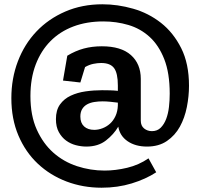

<svg xmlns="http://www.w3.org/2000/svg" viewBox="-20 -674 938 896"><path d="M294 -414Q332 -437 371 -447.5Q410 -458 455 -458Q545 -458 591 -417Q637 -376 637 -306V-111Q637 -87 652.5 -74.5Q668 -62 689 -62Q714 -62 730 -78Q746 -94 755.5 -119Q765 -144 768.5 -175Q772 -206 772 -237Q772 -333 746.5 -398Q721 -463 678 -502Q635 -541 579 -557.5Q523 -574 462 -574Q385 -574 322.5 -550.5Q260 -527 215.5 -482Q171 -437 146.5 -372.5Q122 -308 122 -226Q122 -135 151.5 -69.5Q181 -4 229 38.5Q277 81 339.5 101.5Q402 122 468 122Q519 122 573.5 109Q628 96 673 65L709 130Q660 162 594.5 182Q529 202 454 202Q367 202 290.5 173Q214 144 156.5 90Q99 36 66 -41.5Q33 -119 33 -216Q33 -308 63.5 -388Q94 -468 150 -527Q206 -586 284.5 -620Q363 -654 458 -654Q529 -654 601 -633.5Q673 -613 731 -567.5Q789 -522 825.5 -449.5Q862 -377 862 -274Q862 -225 852 -174.5Q842 -124 819.5 -83Q797 -42 759 -16Q721 10 666 10Q612 10 575.5 -15Q539 -40 532 -83Q511 -47 474.5 -18.5Q438 10 383 10Q359 10 334 3.5Q309 -3 288.5 -18Q268 -33 254.5 -57.5Q241 -82 241 -118Q241 -160 260 -186.5Q279 -213 310 -227.5Q341 -242 379 -247.5Q417 -253 456 -253Q473 -253 493 -252.5Q513 -252 530 -250V-275Q530 -332 512.5 -356Q495 -380 452 -380Q435 -380 415.5 -376Q396 -372 377 -361L355 -289L274 -298ZM530 -195Q513 -197 495 -199Q477 -201 459 -201Q439 -201 420 -198Q401 -195 386.5 -187Q372 -179 363.5 -165Q355 -151 355 -130Q355 -100 372.5 -84Q390 -68 420 -68Q439 -68 458.5 -75.5Q478 -83 493.5 -97Q509 -111 519 -132.5Q529 -154 530 -182Z"/></svg>

Font: Zilla Slab SemiBold
Style: Regular
Weight: 600
Designer: Typotheque.com
Foundry: Typotheque type foundry
Version: Version 1.1; 2017